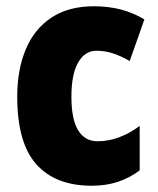

<svg xmlns="http://www.w3.org/2000/svg" viewBox="-20 -583 505 613"><path d="M273 10Q157 10 96 -58.5Q35 -127 35 -274Q35 -361 62.5 -426Q90 -491 144.5 -527Q199 -563 280 -563Q327 -563 366.5 -552.5Q406 -542 441 -521L394 -388Q367 -404 341 -412.5Q315 -421 288 -421Q251 -421 229.5 -383.5Q208 -346 208 -274Q208 -202 229.5 -167Q251 -132 291 -132Q360 -132 426 -181V-39Q394 -15 356.5 -2.5Q319 10 273 10Z"/></svg>

Font: Noto Sans Gujarati Condensed Black
Style: Regular
Weight: 900
Width: 3
Designer: Jelle Bosma - Monotype Design Team, Universal Thirst
Foundry: Monotype Imaging Inc.
Version: Version 2.106; ttfautohint (v1.8.4.7-5d5b)